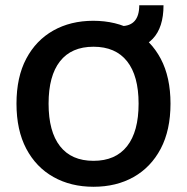

<svg xmlns="http://www.w3.org/2000/svg" viewBox="-20 -688 709 728"><path d="M333.5 -609.2Q420.2 -609.2 486.2 -572.2Q552.2 -535.2 589.4 -465.4Q626.5 -395.5 626.5 -295Q626.5 -194.5 589.4 -124.1Q552.2 -53.8 486.6 -16.8Q421 20.2 334.5 20.2Q248.8 20.2 182.8 -16.8Q116.8 -53.8 79.6 -124.1Q42.5 -194.5 42.5 -295Q42.5 -395.5 79.5 -465.4Q116.5 -535.2 182.1 -572.2Q247.8 -609.2 333.5 -609.2ZM334.5 -510.8Q250.8 -510.8 207.5 -455.6Q164.2 -400.5 164.2 -295Q164.2 -189.2 207.5 -133.8Q250.8 -78.2 334.5 -78.2Q418.2 -78.2 461.9 -133.8Q505.5 -189.2 505.5 -295Q505.5 -400.5 461.9 -455.6Q418.2 -510.8 334.5 -510.8ZM439 -497.8V-589Q508 -589 508 -668H600Q600 -583.8 559.1 -540.8Q518.2 -497.8 439 -497.8Z"/></svg>

Font: Podkova VF Beta
Style: Regular
Weight: 400
Designer: Ilya Yudin
Foundry: Cyreal (www.cyreal.org)
Version: Version 2.100